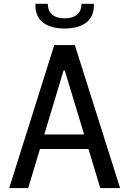

<svg xmlns="http://www.w3.org/2000/svg" viewBox="-20 -960 660 980"><path d="M593 0 362 -730H257L27 0H124L184 -199.5H431.5L492 0ZM224 -940.5H161C156.5 -863.5 207.5 -814.5 310 -814.5C412.5 -814.5 463.5 -863.5 459 -940.5H396C396 -899 371.5 -866.5 310 -866.5C248.5 -866.5 224 -899 224 -940.5ZM206 -273.5 304.5 -600.5H310.5L409.5 -273.5Z"/></svg>

Font: Monaspace Neon
Style: Regular
Weight: 400
Designer: Riley Cran & the Lettermatic Team
Foundry: Lettermatic
Version: Version 1.200 (Monaspace Neon)